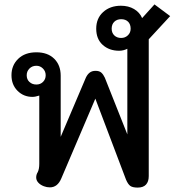

<svg xmlns="http://www.w3.org/2000/svg" viewBox="-20 -840 823 870"><path d="M551 -26 412 -393 258 -32Q241 9 206 9Q192 9 179 4Q163 -2 153.5 -12.5Q144 -23 144 -36Q144 -49 151 -60Q158 -74 158 -98V-407Q140 -401 127 -401Q87 -401 59.5 -428.5Q32 -456 32 -499Q32 -544 62.5 -573.5Q93 -603 145 -603Q196 -603 225.5 -574Q255 -545 255 -497V-220L369 -488Q376 -503 386.5 -511Q397 -519 413 -519Q430 -519 439 -511Q448 -503 455 -488L557 -231V-619Q539 -610 520 -610Q475 -610 445.5 -636.5Q416 -663 416 -710Q416 -757 447.5 -785.5Q479 -814 528 -814Q562 -814 587.5 -799Q613 -784 624 -758L680 -820L751 -767L654 -662V-42Q654 -17 641.5 -3.5Q629 10 604 10Q581 10 570.5 2.5Q560 -5 551 -26ZM572 -710Q572 -730 560.5 -741.5Q549 -753 529 -753Q510 -753 498 -741.5Q486 -730 486 -710Q486 -691 498 -679.5Q510 -668 529 -668Q547 -668 559.5 -680Q572 -692 572 -710ZM187 -499Q187 -517 174.5 -529.5Q162 -542 145 -542Q126 -542 113.5 -529.5Q101 -517 101 -499Q101 -480 113.5 -468.5Q126 -457 145 -457Q163 -457 175 -469Q187 -481 187 -499Z"/></svg>

Font: Niramit Medium
Style: Regular
Weight: 500
Designer: Katatrad Aksorn Co.,Ltd.
Foundry: Cadson Demak Co.,Ltd.
Version: Version 1.000; ttfautohint (v1.6)